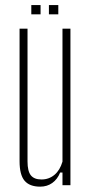

<svg xmlns="http://www.w3.org/2000/svg" viewBox="-20 -710 349 736"><path d="M134 5.5Q93.5 5.5 74.2 -17.2Q55 -40 55 -92V-600H85.5V-91Q85.5 -54 98.2 -38Q111 -22 139 -22Q167.5 -22 188.8 -39.8Q210 -57.5 219.5 -90.5V-600H250V0H219.5V-48.5H210.5Q200 -22.5 180.2 -8.5Q160.5 5.5 134 5.5ZM167.5 -655V-690.5H203.5V-655ZM100 -655V-690.5H135.5V-655Z"/></svg>

Font: Big Shoulders Display Thin ExtraLight
Style: Regular
Weight: 250
Version: Version 2.002